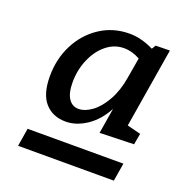

<svg xmlns="http://www.w3.org/2000/svg" viewBox="-104 -803 692 729"><g transform="rotate(20 242.0 -438.5)"><path d="M411 -381 466 -367 458 -322 320 -318 337 -421Q309 -369 267.5 -341.5Q226 -314 184 -314Q131 -314 100 -349Q69 -384 69 -456Q69 -526 98.5 -584Q128 -642 180.5 -676.5Q233 -711 299 -711Q347 -711 397 -686L407 -702L464 -703ZM349 -552 363 -634Q331 -652 298 -652Q259 -652 227 -626Q195 -600 176.5 -556.5Q158 -513 158 -464Q158 -420 173 -398Q188 -376 213 -376Q239 -376 267 -396.5Q295 -417 317.5 -457Q340 -497 349 -552ZM433 -166H46L58 -239H445Z"/></g></svg>

Font: Bitter Pro Medium
Style: Italic
Weight: 500
Italic angle: -9°
Designer: Sol Matas, and Bitter project Authors
Foundry: Sol Matas
Version: Version 1.010